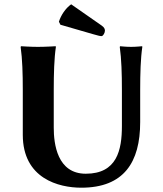

<svg xmlns="http://www.w3.org/2000/svg" viewBox="-20 -863 759 893"><path d="M547 -445V-277C547 -165 524 -55 379 -55C246 -55 230 -194 230 -269V-445C230 -520 232 -592 240 -645L239 -648C239 -648 191 -645 156 -645C122 -645 78 -648 78 -648L76 -645C84 -588 86 -520 86 -445V-236C86 -32 254 10 358 10C556 10 632 -108 632 -295V-445C632 -520 634 -592 642 -645L641 -648C641 -648 612 -645 590 -645C566 -645 539 -648 539 -648L537 -645C545 -588 547 -520 547 -445ZM311 -843C284 -824 263 -791 254 -762L261 -748L413 -704C435 -698 444 -695 452 -695C460 -695 468 -711 468 -720C468 -727 466 -735 453 -744Z"/></svg>

Font: Libertinus Sans
Style: Bold
Weight: 700
Designer: Philipp H. Poll, Khaled Hosny
Foundry: Caleb Maclennan
Version: Version 7.050;RELEASE